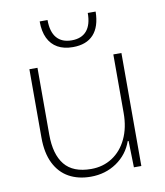

<svg xmlns="http://www.w3.org/2000/svg" viewBox="-82 -789 745 865"><g transform="rotate(-10 290.5 -356.5)"><path d="M75 -204V-517H112V-211Q112 -121 150.5 -73.5Q189 -26 272 -26Q326 -26 368.5 -53.5Q411 -81 435 -131.5Q459 -182 459 -249V-517H496V0H462L459 -121H455Q434 -62 382.5 -27Q331 8 264 8Q207 8 164.5 -15.5Q122 -39 98.5 -86.5Q75 -134 75 -204ZM158 -721H194Q194 -667 217.5 -639.5Q241 -612 286 -612Q331 -612 354.5 -639.5Q378 -667 378 -721H414Q413 -652 380.5 -616.5Q348 -581 286 -581Q245 -581 216.5 -597Q188 -613 173 -644Q158 -675 158 -721Z"/></g></svg>

Font: Mona Sans VF XLt
Style: Regular
Weight: 200
Designer: Deni Anggara
Foundry: GitHub
Version: Version 2.000;Glyphs 3.2.3 (3260)